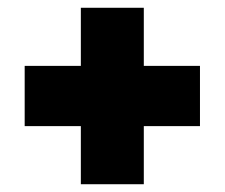

<svg xmlns="http://www.w3.org/2000/svg" viewBox="-20 -627 578 494"><path d="M188 -153V-302.5H43.5V-457.5H188V-607H350V-457.5H494.5V-302.5H350V-153Z"/></svg>

Font: Encode Sans SemiCondensed Black
Style: Regular
Weight: 900
Width: 4
Designer: Multiple Designers
Foundry: Impallari Type
Version: Version 2.000